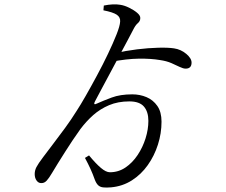

<svg xmlns="http://www.w3.org/2000/svg" viewBox="-20 -812 1040 882"><path d="M455.1 -764.6 456.9 -786.5Q477.5 -790.8 497 -791.8Q516.5 -792.8 532.4 -790Q551.6 -787.2 573.3 -776.5Q594.9 -765.9 609.7 -753.5Q624.5 -741.1 624.5 -729.4Q624.5 -715 613.2 -705.7Q601.9 -696.4 590.3 -672.5Q583.3 -658.3 566.3 -626.9Q549.4 -595.4 527.7 -554.8Q506 -514.2 484 -473.1Q461.9 -432.1 443.8 -398.1Q425.6 -364 416.2 -346.1Q411.8 -338 413.5 -334.5Q415.2 -330.9 425.7 -336.5Q453.8 -349.2 493 -363.9Q532.3 -378.6 587.5 -378.6Q622.6 -378.6 653 -365.8Q683.5 -352.9 702.7 -325.4Q722 -297.8 722 -252.9Q722 -199.5 705.5 -147.8Q689 -96.1 658.8 -53.5Q628.6 -10.8 585.9 16.5Q543.1 43.8 490.5 48.6Q468 50.5 453.8 48.8Q439.6 47.2 430.9 38.9Q422.2 30.6 415.8 14.1Q406.3 -12.7 395.8 -35.7Q385.3 -58.7 370.3 -86.6L389 -98.1Q419.9 -60.6 443.5 -40.7Q467 -20.7 484.8 -20.7Q524.1 -20.7 556.3 -42.5Q588.6 -64.3 612.1 -99.7Q635.7 -135 648.7 -176.5Q661.6 -217.9 661.6 -256.9Q661.6 -298.6 641.2 -322.4Q620.8 -346.2 574.2 -346.2Q522.2 -346.2 481.4 -329Q440.6 -311.8 408.3 -283.3Q376.1 -254.7 349.3 -218.9Q331.9 -195 313.8 -167.8Q295.7 -140.7 278.6 -113.6Q261.5 -86.5 246.1 -61.9Q230.8 -37.3 218.9 -17.2Q205.7 5.3 195 17.2Q184.4 29.1 170.8 29.1Q157.1 29.9 148.2 17.6Q139.4 5.4 139.4 -12.4Q139.4 -28.6 147.2 -44.1Q155.1 -59.6 178.8 -91Q197.1 -115.7 223.6 -150.2Q250.2 -184.7 278.9 -224.1Q307.7 -263.5 332.1 -302.7Q349.1 -328.5 373.7 -371.6Q398.3 -414.6 425.5 -465.2Q452.8 -515.7 476.2 -564.9Q499.7 -614.2 515.2 -653.4Q530.8 -692.5 531.9 -712.8Q533.6 -732.8 516.4 -744.4Q499.2 -755.9 455.1 -764.6ZM508.7 -567.6Q557.5 -578.9 609.5 -585.3Q661.5 -591.7 707.1 -592.8Q752.7 -594 779.7 -589.8Q810.9 -585.2 835.4 -564.7Q860 -544.2 860 -524.5Q860 -496.7 832.8 -496.7Q821.7 -496.7 805.6 -504.5Q789.4 -512.3 767.6 -522Q745.7 -531.7 715.2 -536.1Q672.9 -543.3 617.2 -542.5Q561.4 -541.7 492.4 -528.3Z"/></svg>

Font: Noto Serif SC
Style: Regular
Weight: 200
Designer: Ryoko NISHIZUKA 西塚涼子 (kana & ideographs); Frank Grießhammer (Latin, Greek & Cyrillic); Wenlong ZHANG 张文龙 (bopomofo); San
Foundry: Adobe
Version: Version 2.001;hotconv 1.1.0;makeotfexe 2.6.0